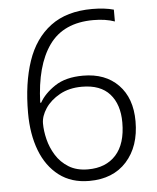

<svg xmlns="http://www.w3.org/2000/svg" viewBox="-53 -770 676 825"><g transform="rotate(-5 285.5 -357.5)"><path d="M62 -304Q62 -432 94 -526.5Q126 -621 195.5 -673Q265 -725 375 -725Q429 -725 468 -714V-663Q429 -677 376 -677Q247 -677 185 -590Q123 -503 118 -343H122Q143 -381 189.5 -412Q236 -443 311 -443Q407 -443 463 -385.5Q519 -328 519 -228Q519 -120 460.5 -55Q402 10 299 10Q222 10 169 -30.5Q116 -71 89 -141.5Q62 -212 62 -304ZM298 -40Q375 -40 418.5 -88Q462 -136 462 -228Q462 -306 422 -351Q382 -396 302 -396Q247 -396 206.5 -373.5Q166 -351 144 -318Q122 -285 122 -253Q122 -221 131 -184.5Q140 -148 160.5 -115Q181 -82 215 -61Q249 -40 298 -40Z"/></g></svg>

Font: Noto Traditional Nushu Light
Style: Regular
Weight: 300
Designer: LIU Zhao
Foundry: LiuZhao Studio
Version: Version 2.003; ttfautohint (v1.8.4.7-5d5b)